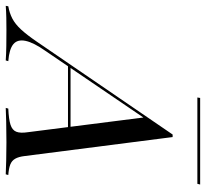

<svg xmlns="http://www.w3.org/2000/svg" viewBox="-104 -673 717 669"><g transform="rotate(90 254.5 -338.5)"><path d="M-59.7 0 -58.1 -8.9Q-34.7 -12.9 -15.3 -23Q4 -33.1 23 -53.6Q41.9 -74.2 64.5 -107.3L388.7 -581.5H397.6L463.7 -66.1Q466.1 -45.2 473 -33.1Q479.8 -21 493.5 -15.7Q507.3 -10.5 529.8 -8.9L527.4 0Q508.9 -0.8 479.4 -1.6Q450 -2.4 416.1 -2.4Q376.6 -2.4 345.2 -1.6Q313.7 -0.8 296 0L298.4 -8.9Q335.5 -10.5 354.4 -16.5Q373.4 -22.6 379 -36.7Q384.7 -50.8 380.6 -77.4L329 -483.1L341.1 -496.8L97.6 -138.7Q68.5 -97.6 62.5 -69.4Q56.5 -41.1 73.8 -26.6Q91.1 -12.1 133.1 -8.9L130.6 0Q107.3 -1.6 79.8 -2Q52.4 -2.4 24.2 -2.4Q3.2 -2.4 -17.7 -2Q-38.7 -1.6 -59.7 0ZM146.8 -216.9 152.4 -225.8H400.8L401.6 -216.9ZM259.7 -667.7 261.3 -677.4H562.9L560.5 -667.7Z"/></g></svg>

Font: Playfair 144pt
Style: Italic
Weight: 400
Italic angle: -15.6°
Designer: Claus Eggers Sørensen
Foundry: Claus Eggers Sørensen
Version: Version 2.001;gftools[0.9.30]